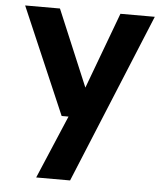

<svg xmlns="http://www.w3.org/2000/svg" viewBox="-53 -568 718 835"><g transform="rotate(5 306.0 -150.5)"><path d="M136 220 253 -56H223L23 -521H175L315 -188L439 -521H589L284 220Z"/></g></svg>

Font: DM Sans 10pt ExtraBold
Style: Regular
Weight: 800
Version: Version 4.004;gftools[0.9.30]